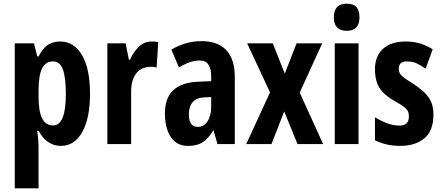

<svg xmlns="http://www.w3.org/2000/svg" viewBox="-20 -781 2394 1041"><path d="M306 -556Q381 -556 424.5 -482.5Q468 -409 468 -272Q468 -140 426 -65Q384 10 310 10Q273 10 242.5 -10Q212 -30 189 -72H182Q186 -40 187.5 -19.5Q189 1 189 10V240H60V-546H164L182 -475H189Q214 -523 242.5 -539.5Q271 -556 306 -556ZM268 -448Q227 -448 208 -410Q189 -372 189 -287V-259Q189 -177 208.5 -139Q228 -101 268 -101Q337 -101 337 -271Q337 -360 321 -404Q305 -448 268 -448Z M803 -556Q809 -556 817.5 -555.5Q826 -555 838 -552L829 -414Q823 -417 813.5 -418Q804 -419 802 -419Q744 -419 717 -381Q690 -343 691 -279V0H562V-546H661L679 -457H685Q701 -495 730.5 -525.5Q760 -556 803 -556Z M1073 -558Q1160 -558 1206.5 -509.5Q1253 -461 1253 -363V0H1159L1138 -73H1135Q1111 -31 1080 -10.5Q1049 10 1001 10Q955 10 927 -14.5Q899 -39 886.5 -79Q874 -119 874 -163Q874 -250 919.5 -292Q965 -334 1053 -338L1125 -341V-370Q1125 -408 1110 -430.5Q1095 -453 1063 -453Q1037 -453 1010.5 -444Q984 -435 950 -416L909 -512Q987 -558 1073 -558ZM1087 -253Q1045 -251 1024.5 -227Q1004 -203 1004 -161Q1004 -125 1016.5 -109Q1029 -93 1053 -93Q1085 -93 1105 -123Q1125 -153 1125 -204V-255Z M1444 -280 1320 -546H1459L1524 -382L1588 -546H1727L1605 -279L1732 0H1593L1521 -177L1452 0H1315Z M1860 -761Q1897 -761 1913 -742Q1929 -723 1929 -687Q1929 -614 1860 -614Q1790 -614 1790 -687Q1790 -761 1860 -761ZM1924 -546V0H1795V-546Z M2330 -160Q2330 -72 2281 -31Q2232 10 2149 10Q2111 10 2078 2.5Q2045 -5 2013 -20V-145Q2040 -128 2075 -114Q2110 -100 2147 -100Q2197 -100 2197 -149Q2197 -161 2194 -172Q2191 -183 2175 -197.5Q2159 -212 2120 -233Q2064 -264 2038.5 -303Q2013 -342 2013 -405Q2013 -476 2056.5 -516Q2100 -556 2179 -556Q2218 -556 2253 -546.5Q2288 -537 2326 -514L2288 -409Q2263 -425 2241 -436.5Q2219 -448 2186 -448Q2142 -448 2142 -408Q2142 -396 2146.5 -386Q2151 -376 2166.5 -363Q2182 -350 2216 -330Q2246 -310 2272.5 -287.5Q2299 -265 2314.5 -235Q2330 -205 2330 -160Z"/></svg>

Font: Noto Sans Sinhala UI ExtraCondensed
Style: Bold
Weight: 700
Width: 2
Designer: Jelle Bosma - Monotype Design Team
Foundry: Monotype Imaging Inc.
Version: Version 2.006; ttfautohint (v1.8.4.7-5d5b)